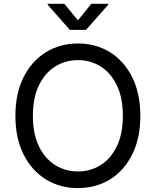

<svg xmlns="http://www.w3.org/2000/svg" viewBox="-20 -962 805 992"><path d="M382.8 9.8Q289.6 9.8 216.6 -35.4Q143.6 -80.6 101.6 -164.3Q59.6 -248 59.6 -363.3Q59.6 -479 101.6 -562.7Q143.6 -646.5 216.6 -691.9Q289.6 -737.3 382.8 -737.3Q476.1 -737.3 548.8 -691.9Q621.6 -646.5 663.3 -562.7Q705.1 -479 705.1 -363.3Q705.1 -248 663.3 -164.3Q621.6 -80.6 548.8 -35.4Q476.1 9.8 382.8 9.8ZM382.8 -76.2Q447.8 -76.2 500.2 -109.1Q552.7 -142.1 583.7 -206.3Q614.7 -270.5 614.7 -363.3Q614.7 -457 583.7 -521.2Q552.7 -585.4 500.2 -618.4Q447.8 -651.4 382.8 -651.4Q317.4 -651.4 264.6 -618.2Q211.9 -585 180.9 -520.8Q149.9 -456.5 149.9 -363.3Q149.9 -270.5 180.9 -206.5Q211.9 -142.6 264.6 -109.4Q317.4 -76.2 382.8 -76.2ZM312.5 -942.4 382.8 -856.9 452.1 -942.4H539.6V-938L424.3 -807.6H340.8L226.1 -938V-942.4Z"/></svg>

Font: Inter Variable LoSnoCo
Style: Regular
Weight: 400
Designer: Rasmus Andersson
Foundry: rsms
Version: Version 4.000;git-a52131595; featfreeze: case,dlig,ss01,ss02